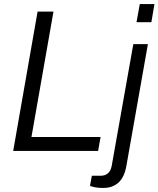

<svg xmlns="http://www.w3.org/2000/svg" viewBox="-20 -743 780 945"><path d="M651.9 -633.8 668 -723.1H740.2L725.1 -633.8ZM44.9 0 165 -686H243.2L134.8 -68.8H475.1L462.9 0ZM486.8 182.1Q449.2 182.1 422.9 171.9L432.1 122.1H474.1Q521 122.1 529.8 73.2L636.2 -525.9H708L602.1 73.2Q583.5 182.1 486.8 182.1Z"/></svg>

Font: Archivo Light
Style: Italic
Weight: 300
Italic angle: -10°
Designer: Hector Gatti
Foundry: Omnibus-Type
Version: Version 2.001